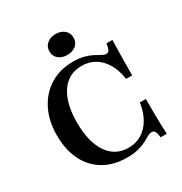

<svg xmlns="http://www.w3.org/2000/svg" viewBox="-178 -890 981 1034"><g transform="rotate(-30 313.0 -373.5)"><path d="M316.9 11.3Q233.1 11.3 172.2 -24.6Q111.3 -60.5 79 -126.2Q46.8 -191.9 46.8 -280.6Q46.8 -371 81 -438.7Q115.3 -506.5 176.6 -544.4Q237.9 -582.3 318.5 -582.3Q359.7 -582.3 388.7 -574.2Q417.7 -566.1 437.9 -555.2Q458.1 -544.4 472.2 -536.3Q486.3 -528.2 497.6 -528.2Q509.7 -528.2 516.1 -539.9Q522.6 -551.6 525.8 -577.4H562.9Q562.1 -550 561.3 -521Q560.5 -491.9 560.1 -453.6Q559.7 -415.3 559.7 -358.9H521.8Q513.7 -415.3 489.9 -456Q466.1 -496.8 430.2 -518.1Q394.4 -539.5 348.4 -539.5Q266.1 -539.5 220.6 -473Q175 -406.5 175 -286.3Q175 -166.1 221 -98.4Q266.9 -30.6 349.2 -30.6Q395.2 -30.6 431 -52.4Q466.9 -74.2 490.7 -114.9Q514.5 -155.6 522.6 -212.1H559.7Q559.7 -158.1 560.1 -119.4Q560.5 -80.6 561.3 -51.2Q562.1 -21.8 563.7 6.5H525.8Q522.6 -20.2 516.1 -31Q509.7 -41.9 497.6 -41.9Q484.7 -41.9 470.6 -33.9Q456.5 -25.8 436.7 -15.3Q416.9 -4.8 387.9 3.2Q358.9 11.3 316.9 11.3ZM312.9 -628.2Q280.6 -628.2 259.3 -645.6Q237.9 -662.9 237.9 -692.7Q237.9 -722.6 259.3 -740.3Q280.6 -758.1 312.9 -758.1Q345.2 -758.1 366.5 -740.7Q387.9 -723.4 387.9 -692.7Q387.9 -662.9 366.5 -645.6Q345.2 -628.2 312.9 -628.2Z"/></g></svg>

Font: Playfair 9pt
Style: Bold
Weight: 700
Designer: Claus Eggers Sørensen
Foundry: Claus Eggers Sørensen
Version: Version 2.203